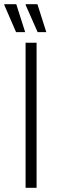

<svg xmlns="http://www.w3.org/2000/svg" viewBox="-34 -888 280 908"><path d="M87 0V-686H139V0ZM144 -736 87 -865 88 -868H143L185 -736ZM42 -736 -14 -865 -13 -868H43L85 -736Z"/></svg>

Font: Archivo SemiCondensed Thin
Style: Regular
Weight: 250
Width: 4
Designer: Hector Gatti
Foundry: Omnibus-Type
Version: Version 2.001